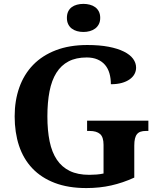

<svg xmlns="http://www.w3.org/2000/svg" viewBox="-20 -955 809 985"><path d="M422.9 9.8Q330.1 9.8 261 -16.6Q191.9 -43 146 -91.3Q100.1 -139.6 77.6 -207.5Q55.2 -275.4 55.2 -357.9Q55.2 -439 79.1 -506.3Q103 -573.7 149.9 -622.1Q196.8 -670.4 266.6 -697.3Q336.4 -724.1 428.2 -724.1Q490.7 -724.1 537.4 -715.1Q584 -706.1 615.5 -690.4Q647 -674.8 662.6 -653.6Q678.2 -632.3 678.2 -607.9Q678.2 -590.3 669.9 -575Q661.6 -559.6 645 -547.9Q628.4 -536.1 604.5 -529.5Q580.6 -522.9 548.8 -522.9Q548.8 -553.2 541.5 -578.6Q534.2 -604 518.8 -622.1Q503.4 -640.1 480 -650.1Q456.5 -660.2 424.8 -660.2Q370.1 -660.2 331.8 -640.1Q293.5 -620.1 269.3 -581.5Q245.1 -543 234.1 -486.6Q223.1 -430.2 223.1 -357.9Q223.1 -285.6 234.6 -229.7Q246.1 -173.8 271.7 -135.7Q297.4 -97.7 338.1 -77.9Q378.9 -58.1 438 -58.1Q456.5 -58.1 475.1 -59.6Q493.7 -61 511.2 -64.9V-211.9Q511.2 -252 493.2 -267.6Q475.1 -283.2 439.9 -283.2H426.8V-335.9H741.2V-283.2H728Q712.9 -283.2 701.7 -279.5Q690.4 -275.9 683.1 -267.1Q675.8 -258.3 672.4 -243.9Q668.9 -229.5 668.9 -208V-43.9Q610.4 -17.1 550.8 -3.7Q491.2 9.8 422.9 9.8ZM323.2 -863.3Q323.2 -882.3 329.8 -896Q336.4 -909.7 347.9 -918.2Q359.4 -926.8 374.8 -930.9Q390.1 -935.1 408.2 -935.1Q425.3 -935.1 440.9 -930.9Q456.5 -926.8 468.3 -918.2Q480 -909.7 487.1 -896Q494.1 -882.3 494.1 -863.3Q494.1 -844.7 487.1 -831.1Q480 -817.4 468.3 -808.6Q456.5 -799.8 440.9 -795.4Q425.3 -791 408.2 -791Q390.1 -791 374.8 -795.4Q359.4 -799.8 347.9 -808.6Q336.4 -817.4 329.8 -831.1Q323.2 -844.7 323.2 -863.3Z"/></svg>

Font: Droid Serif
Style: Bold
Weight: 700
Designer: Monotype Design team
Foundry: Monotype Imaging Inc.
Version: Version 1.03